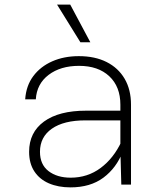

<svg xmlns="http://www.w3.org/2000/svg" viewBox="-20 -799 690 831"><path d="M505 0 501 -150V-346Q501 -424 453 -469Q405 -514 322 -514Q242 -514 190.5 -475Q139 -436 135 -369H89Q93 -428 124 -469.5Q155 -511 206 -533.5Q257 -556 321 -556Q391 -556 441.5 -530.5Q492 -505 519.5 -458Q547 -411 547 -346V0ZM285 12Q232 12 191.5 -5.5Q151 -23 128.5 -57.5Q106 -92 106 -142Q106 -226 170.5 -273Q235 -320 353 -320H513V-278H349Q256 -278 204.5 -242Q153 -206 153 -142Q153 -87 190 -58.5Q227 -30 286 -30Q359 -30 415.5 -72Q472 -114 506 -187L512 -144Q484 -72 427.5 -30Q371 12 285 12ZM371 -616H328L227 -779H284Z"/></svg>

Font: Azeret Mono Thin Thin
Style: Regular
Weight: 250
Version: Version 1.002